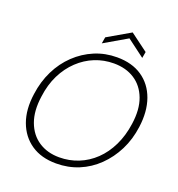

<svg xmlns="http://www.w3.org/2000/svg" viewBox="-156 -1012 1068 1152"><g transform="rotate(20 378.0 -436.0)"><path d="M330 12Q235 12 170.5 -32Q106 -76 77.5 -154Q49 -232 64 -335Q75 -417 109 -486Q143 -555 196 -605.5Q249 -656 315.5 -684Q382 -712 458 -712Q554 -712 618.5 -668Q683 -624 711 -545.5Q739 -467 725 -365Q714 -282 679.5 -213.5Q645 -145 592.5 -94Q540 -43 473.5 -15.5Q407 12 330 12ZM335 -29Q399 -29 456.5 -52Q514 -75 560 -119Q606 -163 636.5 -226Q667 -289 678 -367Q692 -463 666.5 -531Q641 -599 585.5 -635Q530 -671 453 -671Q389 -671 332 -648Q275 -625 228.5 -581Q182 -537 151.5 -475.5Q121 -414 111 -336Q97 -240 122.5 -171Q148 -102 203.5 -65.5Q259 -29 335 -29ZM342 -759 349 -800 494 -884 607 -800 600 -760 488 -844Z"/></g></svg>

Font: DM Sans 12pt ExtraLight
Style: Italic
Weight: 250
Italic angle: -10°
Version: Version 4.004;gftools[0.9.30]